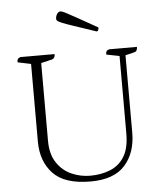

<svg xmlns="http://www.w3.org/2000/svg" viewBox="-58 -902 809 964"><g transform="rotate(-5 346.5 -420.0)"><path d="M360 12Q229 12 171 -49.5Q113 -111 113 -211V-602L46 -616Q46 -628 49.5 -633Q53 -638 63 -641H235Q235 -619 219 -615L164 -602V-210Q164 -143 192.5 -100Q221 -57 266 -37Q311 -17 360 -17Q416 -17 461.5 -35.5Q507 -54 533 -96.5Q559 -139 559 -212V-603L493 -616Q493 -628 496.5 -633Q500 -638 510 -641H650Q650 -618 634 -615L589 -604V-214Q589 -113 533.5 -50.5Q478 12 360 12ZM455 -736Q384 -760 343.5 -773.5Q303 -787 285 -794.5Q267 -802 262.5 -806.5Q258 -811 258 -816Q258 -829 265 -840.5Q272 -852 283 -852Q289 -852 303.5 -845Q318 -838 355.5 -817Q393 -796 466 -755Q466 -748 463.5 -742Q461 -736 455 -736Z"/></g></svg>

Font: Petrona ExtraLight
Style: Regular
Weight: 200
Designer: Ringo R. Seeber
Foundry: Ringo R. Seeber
Version: Version 2.001; ttfautohint (v1.8.3)